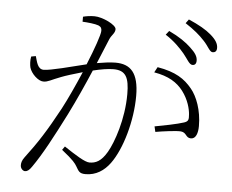

<svg xmlns="http://www.w3.org/2000/svg" viewBox="-54 -834 1108 917"><g transform="rotate(5 500.0 -375.0)"><path d="M803 -606C824 -581 835 -555 851 -555C862 -555 869 -562 869 -577C869 -597 858 -614 832 -638C809 -660 775 -684 726 -707L711 -688C753 -661 782 -631 803 -606ZM894 -675C917 -651 927 -624 941 -624C954 -624 961 -631 961 -646C961 -666 950 -685 923 -708C900 -728 864 -749 815 -770L801 -751C844 -723 870 -701 894 -675ZM672 -504C742 -492 783 -466 812 -428C843 -387 853 -344 855 -319C857 -294 856 -285 835 -278C806 -268 730 -253 696 -247L702 -221C736 -227 803 -236 824 -234C852 -231 848 -205 874 -205C898 -205 907 -234 907 -267C907 -343 882 -407 853 -442C817 -486 774 -515 686 -530ZM310 -715C333 -714 372 -710 387 -704C401 -698 403 -690 403 -679C403 -661 379 -592 347 -514C278 -497 177 -470 145 -470C115 -470 110 -506 102 -532L80 -528C76 -510 78 -486 81 -475C89 -447 123 -414 148 -414C171 -414 183 -425 231 -443C251 -451 290 -463 332 -475C304 -410 273 -342 247 -293C187 -182 147 -120 90 -45C79 -30 76 -19 76 -7C76 10 89 20 98 20C108 20 118 14 130 -4C175 -68 220 -153 279 -269C315 -341 350 -419 379 -487C416 -496 451 -502 477 -502C536 -502 553 -469 553 -389C553 -269 513 -155 485 -107C457 -59 431 -48 401 -48C379 -48 332 -78 278 -114L266 -97C324 -51 332 -38 340 -25C353 -4 356 9 387 9C438 9 476 -17 504 -55C557 -127 596 -265 596 -384C596 -495 556 -534 484 -534C459 -534 423 -529 395 -524L444 -642C453 -664 470 -673 470 -693C470 -714 403 -746 365 -746C344 -746 325 -743 310 -739Z"/></g></svg>

Font: Noto Serif TC ExtraLight
Style: Regular
Weight: 200
Designer: Ryoko NISHIZUKA 西塚涼子 (kana & ideographs); Frank Grießhammer (Latin, Greek & Cyrillic); Wenlong ZHANG 张文龙 (bopomofo); San
Foundry: Adobe
Version: Version 2.001;hotconv 1.1.0;makeotfexe 2.6.0